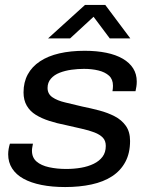

<svg xmlns="http://www.w3.org/2000/svg" viewBox="-20 -743 609 775"><path d="M243 12Q190 12 147.5 3.5Q105 -5 75 -21.5Q45 -38 29 -63Q13 -88 13 -120Q13 -131 15 -142.5Q17 -154 20 -163H113Q112 -157 110.5 -149.5Q109 -142 109 -135Q109 -107 127.5 -91Q146 -75 178 -68Q210 -61 247 -61Q279 -61 307.5 -66Q336 -71 358.5 -82Q381 -93 394 -110.5Q407 -128 407 -154Q407 -175 395 -187.5Q383 -200 361 -208.5Q339 -217 309.5 -223.5Q280 -230 246 -238Q210 -245 179 -255Q148 -265 124.5 -279.5Q101 -294 88 -316.5Q75 -339 75 -370Q75 -411 92 -442.5Q109 -474 141.5 -495.5Q174 -517 219.5 -527.5Q265 -538 322 -538Q370 -538 409 -530Q448 -522 475.5 -506Q503 -490 517.5 -467Q532 -444 532 -414Q532 -403 530.5 -393.5Q529 -384 527 -375H434Q435 -381 435.5 -386.5Q436 -392 436 -397Q436 -423 420 -437.5Q404 -452 377.5 -458.5Q351 -465 319 -465Q294 -465 268.5 -461.5Q243 -458 221 -449.5Q199 -441 185.5 -425.5Q172 -410 172 -388Q172 -364 191.5 -350.5Q211 -337 243 -329.5Q275 -322 312 -313Q347 -306 381 -297Q415 -288 443 -273.5Q471 -259 488 -235Q505 -211 505 -174Q505 -125 486 -89.5Q467 -54 432.5 -31.5Q398 -9 349.5 1.5Q301 12 243 12ZM174 -588 323 -723H405L506 -588H423L343 -695H379L263 -588Z"/></svg>

Font: Archivo SemiExpanded
Style: Italic
Weight: 400
Width: 6
Italic angle: -10°
Designer: Hector Gatti
Foundry: Omnibus-Type
Version: Version 2.001